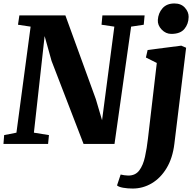

<svg xmlns="http://www.w3.org/2000/svg" viewBox="-23 -832 1135 1110"><path d="M-3 0 1 -51 72 -65 154 -678 81 -689 89 -743H355L531 -259L567 -137L638 -678L564 -689L569 -743H813L808 -689L735 -678L639 0H460L275 -480L235 -623.5L173 -65L260 -51L255 0ZM985 0Q975 82 940.2 139.8Q905.5 197.5 854.2 227.8Q803 258 744 258Q715 258 689.2 253.5Q663.5 249 653.5 240L674.5 177Q681.5 179 695.2 181Q709 183 718.5 183Q760 183 782.2 153.2Q804.5 123.5 815.2 74.5Q826 25.5 832.5 -32L883.5 -468L820.5 -499.5L830.5 -543L1025 -568L1053 -556ZM967.5 -636Q935.5 -636 911.5 -661.2Q887.5 -686.5 889.5 -717Q892 -756.5 916.5 -784.2Q941 -812 985.5 -812Q1024 -812 1046 -787.5Q1068 -763 1067.5 -734Q1067 -693.5 1043.2 -664.8Q1019.5 -636 967.5 -636Z"/></svg>

Font: Merriweather Black
Style: Italic
Weight: 900
Italic angle: -7.8°
Designer: Eben Sorkin
Foundry: Eben Sorkin
Version: Version 2.200;gftools[0.9.31]